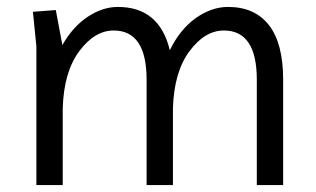

<svg xmlns="http://www.w3.org/2000/svg" viewBox="-20 -534 912 554"><path d="M320 -514Q440 -514 470 -389Q499 -449 544.5 -481.5Q590 -514 638 -514Q715 -514 756 -461.5Q797 -409 797 -304V0H721V-304Q721 -446 626 -446Q571 -446 526.5 -386Q482 -326 479 -221V0H403V-304Q403 -446 308 -446Q253 -446 208.5 -386Q164 -326 161 -221V0H85V-400L75 -500L141 -505L160 -404Q190 -457 233 -485.5Q276 -514 320 -514Z"/></svg>

Font: Imprima
Style: Regular
Weight: 400
Version: Version 1.001